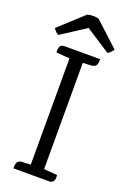

<svg xmlns="http://www.w3.org/2000/svg" viewBox="-169 -928 655 983"><g transform="rotate(20 158.5 -436.5)"><path d="M190 -869 321 -748Q306 -726 292 -720L158 -807L24 -720Q7 -729 -4 -748L128 -869Q161 -877 190 -869ZM237 0H42V-8Q42 -34 56 -42Q63 -45 73 -46L119 -48V-627L46 -633Q42 -677 73 -677H268V-669Q268 -642 254 -636Q247 -632 237 -631L191 -629V-50L264 -44Q268 0 237 0Z"/></g></svg>

Font: Karma
Style: Regular
Weight: 400
Designer: Joana Correia
Foundry: Indian Type Foundry
Version: Version 1.202;PS 1.0;hotconv 1.0.78;makeotf.lib2.5.61930; tt